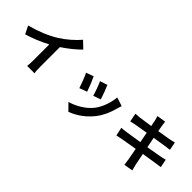

<svg xmlns="http://www.w3.org/2000/svg" viewBox="89 -1727 2752 2752"><g transform="rotate(45 1465.0 -351.0)"><path d="M62.5 -377.9Q307.6 -441.4 489.3 -553.7Q562.5 -598.6 638.7 -664.6Q714.8 -730.5 763.7 -790L866.2 -692.4Q752.9 -579.1 603.5 -480.5V-84Q603.5 11.7 612.3 42H461.9Q468.8 1 468.8 -84V-400.4Q298.8 -310.5 122.1 -257.8Z M1467.8 -579.1Q1513.7 -475.6 1547.9 -365.2L1434.6 -325.2Q1424.8 -363.3 1398.9 -434.6Q1373 -505.9 1355.5 -542ZM1127.9 -486.3 1241.2 -527.3Q1281.2 -448.2 1332 -304.7L1216.8 -261.7Q1202.1 -307.6 1172.9 -382.8Q1143.6 -458 1127.9 -486.3ZM1246.1 -11.7Q1333 -35.2 1422.4 -89.8Q1511.7 -144.5 1569.3 -216.8Q1619.1 -278.3 1652.8 -368.7Q1686.5 -459 1695.3 -551.8L1828.1 -508.8Q1823.2 -494.1 1805.7 -439.5Q1762.7 -269.5 1671.9 -152.3Q1543 13.7 1345.7 89.8Z M2311.5 -697.3Q2298.8 -748 2291 -770.5L2425.8 -792Q2430.7 -747.1 2435.5 -716.8Q2439.5 -689.5 2452.1 -626Q2585.9 -646.5 2646.5 -658.2Q2686.5 -666 2736.3 -678.7L2759.8 -554.7Q2756.8 -554.7 2670.9 -543Q2626 -535.2 2473.6 -511.7L2504.9 -352.5Q2666 -378.9 2718.8 -389.6Q2764.6 -397.5 2817.4 -412.1L2842.8 -287.1Q2824.2 -286.1 2740.2 -272.5L2527.3 -238.3Q2538.1 -184.6 2562.5 -60.5Q2572.3 -17.6 2586.9 35.2L2450.2 58.6Q2438.5 -32.2 2436.5 -39.1L2403.3 -217.8Q2239.3 -190.4 2168 -177.7Q2088.9 -163.1 2071.3 -158.2L2043.9 -285.2Q2087.9 -287.1 2144.5 -295.9Q2312.5 -321.3 2381.8 -333Q2376 -364.3 2365.2 -420.9Q2354.5 -477.5 2351.6 -492.2Q2201.2 -467.8 2158.2 -460Q2106.4 -450.2 2069.3 -440.4L2043.9 -571.3Q2101.6 -575.2 2133.8 -578.1Q2158.2 -581.1 2329.1 -606.4Q2324.2 -631.8 2317.9 -663.6Q2311.5 -695.3 2311.5 -697.3Z"/></g></svg>

Font: Min Sans Bold
Style: Regular
Weight: 700
Designer: Jinseong-Kim, NotoSansCJK, Nunito
Foundry: Jinseong-Kim
Version: Version 1.400;Glyphs 3.1.2 (3151)